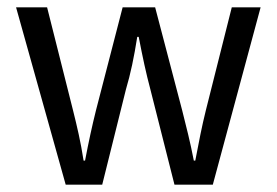

<svg xmlns="http://www.w3.org/2000/svg" viewBox="-20 -506 758 526"><path d="M160 0H260L325 -261C338 -305 347 -348 356 -405H360C371 -348 380 -306 392 -261L458 0H563L694 -486H615L544 -204C533 -160 525 -118 515 -66H511C501 -118 490 -160 479 -204L405 -486H316L243 -204C232 -160 223 -118 213 -66H209C201 -118 191 -160 180 -204L109 -486H24Z"/></svg>

Font: DAIFUKU Sans
Style: Regular
Weight: 400
Designer: Original font ‘Source Han Sans JP’ : Paul D. Hunt
Foundry: Daifuku
Version: Version 1.000